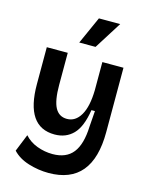

<svg xmlns="http://www.w3.org/2000/svg" viewBox="-136 -849 871 1115"><g transform="rotate(15 299.0 -291.5)"><path d="M266 180Q205 180 145 161.5Q85 143 49 104L91 0Q121 34 166.5 51Q212 68 260 68Q342 68 382.5 16.5Q423 -35 427 -142L434 -237H413Q397 -134 353.5 -89.5Q310 -45 242 -45Q68 -45 68 -301V-523H194V-330Q194 -236 217 -193.5Q240 -151 288 -151Q339 -151 369.5 -203Q400 -255 402 -354V-523H529V-136Q529 180 266 180ZM341 -598H243L317 -763H445Z"/></g></svg>

Font: Bricolage Grotesque 12pt SemiBold
Style: Regular
Weight: 600
Designer: Mathieu Triay
Foundry: Atelier Triay
Version: Version 1.001; ttfautohint (v1.8.4.7-5d5b);gftools[0.9.33.de